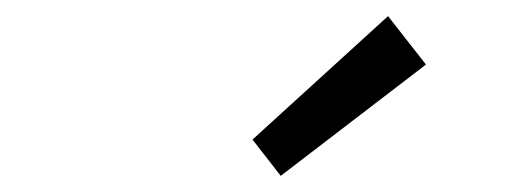

<svg xmlns="http://www.w3.org/2000/svg" viewBox="-20 -797 640 238"><path d="M328 -579 293 -624 461 -777 508 -717Z"/></svg>

Font: Source Code Pro
Style: Italic
Weight: 400
Italic angle: -11°
Monospace: yes
Designer: Paul D. Hunt, Teo Tuominen
Foundry: Adobe Systems Incorporated
Version: Version 1.050;PS 1.000;hotconv 16.6.51;makeotf.lib2.5.65220